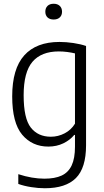

<svg xmlns="http://www.w3.org/2000/svg" viewBox="-20 -773 552 1023"><path d="M77.5 207V155Q151 179 216.5 179Q272.5 179 308.2 162.5Q344 146 361.8 108.5Q379.5 71 379.5 8.5V-54H375.5Q353 -26.5 317.2 -9.2Q281.5 8 237.5 8Q151.5 8 98.2 -55.2Q45 -118.5 45 -259.5Q45 -406.5 109.2 -478Q173.5 -549.5 297 -549.5Q332.5 -549.5 371 -543.8Q409.5 -538 438.5 -528V1Q438.5 122 384.2 176Q330 230 219 230Q184.5 230 146.2 224Q108 218 77.5 207ZM379.5 -114V-488.5Q361.5 -493 338.5 -496Q315.5 -499 293.5 -499Q200 -499 153 -443.8Q106 -388.5 106 -265.5Q106 -142 144.2 -93.2Q182.5 -44.5 251 -44.5Q289.5 -44.5 324.2 -62.5Q359 -80.5 379.5 -114ZM221.5 -710.5Q221.5 -730 233.2 -741.5Q245 -753 266 -753Q286.5 -753 298.5 -741.5Q310.5 -730 310.5 -710.5Q310.5 -691.5 298.5 -680.2Q286.5 -669 266 -669Q245 -669 233.2 -680.2Q221.5 -691.5 221.5 -710.5Z"/></svg>

Font: Encode Sans Semi Condensed Light
Style: Regular
Weight: 300
Width: 4
Designer: Multiple Designers
Foundry: Impallari Type
Version: Version 2.000